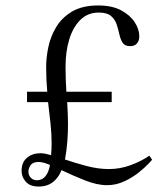

<svg xmlns="http://www.w3.org/2000/svg" viewBox="-20 -673 590 703"><path d="M79 -299V-337H153Q151 -359 150 -381.5Q149 -404 149 -429Q149 -462 157 -500.5Q165 -539 185.5 -573.5Q206 -608 243.5 -630.5Q281 -653 340 -653Q390 -653 423 -635.5Q456 -618 473 -592Q490 -566 490 -540Q490 -524 481.5 -514Q473 -504 456 -504Q437 -504 429 -516.5Q421 -529 417 -547.5Q413 -566 407 -584Q401 -602 386.5 -614.5Q372 -627 342 -627Q301 -627 274 -600Q247 -573 233.5 -528.5Q220 -484 220 -429Q220 -382 223 -337H389V-299H226Q227 -279 228 -259Q229 -239 229 -219Q229 -188 226.5 -155Q224 -122 218 -89Q253 -77 296 -65.5Q339 -54 379 -54Q420 -54 459 -68.5Q498 -83 527 -103L537 -88Q537 -88 524 -74Q511 -60 488 -41.5Q465 -23 435 -9Q405 5 372 5Q335 5 290 -13Q245 -31 205 -50Q195 -23 174 -6.5Q153 10 122 10Q90 10 74.5 -7.5Q59 -25 59 -47Q59 -79 79 -95.5Q99 -112 128 -112Q137 -112 147 -110Q157 -108 167 -105Q168 -116 168.5 -126.5Q169 -137 169 -147Q169 -183 165 -220.5Q161 -258 156 -299ZM115 -13Q135 -13 147 -28.5Q159 -44 163 -69Q138 -80 121 -80Q100 -80 92 -68Q84 -56 84 -45Q84 -31 93 -22Q102 -13 115 -13Z"/></svg>

Font: Gilda Display
Style: Regular
Weight: 400
Designer: Eduardo Rodriguez Tunni
Foundry: Eduardo Rodriguez Tunni
Version: Version 1.002; ttfautohint (v1.8.4.7-5d5b);gftools[0.9.22]